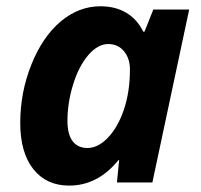

<svg xmlns="http://www.w3.org/2000/svg" viewBox="-20 -576 634 606"><path d="M198.2 9.8Q126.5 9.8 85.2 -42.2Q43.9 -94.2 43.9 -188Q43.9 -284.7 79.1 -372.3Q114.3 -460 171.4 -508.1Q228.5 -556.2 296.9 -556.2Q344.2 -556.2 378.7 -535.6Q413.1 -515.1 432.1 -476.1H436L463.9 -545.9H577.1L460.9 0H349.1L356 -70.8H354Q288.6 9.8 198.2 9.8ZM255.9 -108.9Q289.6 -108.9 320.8 -141.6Q352.1 -174.3 371.1 -230.2Q390.1 -286.1 390.1 -356.9Q390.1 -391.6 371.3 -414.3Q352.5 -437 321.8 -437Q288.6 -437 258.5 -401.9Q228.5 -366.7 210.7 -309.1Q192.9 -251.5 192.9 -194.8Q192.9 -151.9 209.2 -130.4Q225.6 -108.9 255.9 -108.9Z"/></svg>

Font: CAA NEO Sans
Style: Bold Italic
Weight: 700
Italic angle: -12°
Version: Version 1.10